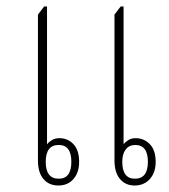

<svg xmlns="http://www.w3.org/2000/svg" viewBox="-20 -568 522 592"><path d="M160 4Q131 4 114 -16Q97 -36 97 -73V-523L116 -548H125V-123Q130 -130 140 -136Q150 -142 163 -142Q189 -142 206.5 -123.5Q224 -105 224 -69Q224 -36 206.5 -16Q189 4 160 4ZM395 4Q367 4 350 -16Q333 -36 333 -73V-523L352 -548H361V-123Q366 -130 375.5 -136Q385 -142 398 -142Q424 -142 442 -123.5Q460 -105 460 -69Q460 -36 442 -16Q424 4 395 4ZM161 -17Q200 -17 200 -69Q200 -121 161 -121Q121 -121 121 -69Q121 -17 161 -17ZM396 -17Q436 -17 436 -69Q436 -121 397 -121Q378 -121 367.5 -107Q357 -93 357 -69Q357 -17 396 -17Z"/></svg>

Font: Noto Serif Thai ExtraCondensed Thin
Style: Regular
Weight: 100
Width: 2
Designer: Monotype Design Team
Foundry: Monotype Imaging Inc.
Version: Version 2.001; ttfautohint (v1.8.4.7-5d5b)